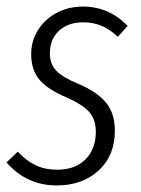

<svg xmlns="http://www.w3.org/2000/svg" viewBox="-25 -554 429 585"><path d="M364 -475 334 -442Q309 -465 284 -475.5Q259 -486 228 -486Q183 -486 155 -460.5Q127 -435 127 -391Q127 -359 146.5 -338.5Q166 -318 215 -298Q273 -273 299 -240Q325 -207 325 -156Q325 -80 275.5 -34.5Q226 11 148 11Q56 11 -5 -59L29 -92Q54 -65 82.5 -51Q111 -37 150 -37Q204 -37 235.5 -68.5Q267 -100 267 -153Q267 -189 247.5 -212Q228 -235 176 -258Q119 -282 94.5 -312Q70 -342 70 -389Q70 -429 90.5 -462Q111 -495 147 -514.5Q183 -534 228 -534Q307 -534 364 -475Z"/></svg>

Font: Fira Sans Extra Condensed Light
Style: Italic
Weight: 300
Width: 3
Italic angle: -8°
Designer: Carrois Corporate & Edenspiekermann AG
Foundry: Carrois Corporate GbR & Edenspiekermann AG
Version: Version 4.203